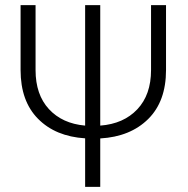

<svg xmlns="http://www.w3.org/2000/svg" viewBox="-20 -731 734 751"><path d="M372.1 -239.7Q463.4 -246.6 517.1 -303.5Q570.8 -360.4 570.8 -457V-710.9H629.4V-457Q629.4 -334.5 559.6 -265.4Q489.7 -196.3 372.1 -189.5V0H313V-189.9Q196.8 -197.3 128.7 -266.4Q60.5 -335.4 60.5 -457V-710.9H119.1V-457Q119.1 -360.8 171.4 -304.2Q223.6 -247.6 313 -239.7V-710.9H372.1Z"/></svg>

Font: Roboto Web
Style: Light
Weight: 300
Designer: Google
Version: Version 1.200310; 2013